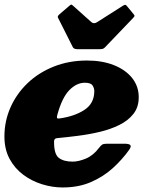

<svg xmlns="http://www.w3.org/2000/svg" viewBox="-30 -807 674 847"><path d="M-10.5 -205Q-10.5 -272.5 16.2 -333Q43 -393.5 91.5 -440Q140 -486.5 207 -513.2Q274 -540 354 -540Q420.5 -540 472 -519.8Q523.5 -499.5 552.8 -463Q582 -426.5 582 -378Q582 -334.5 558.8 -304.8Q535.5 -275 496.5 -255.8Q457.5 -236.5 410 -225.2Q362.5 -214 313.2 -207.8Q264 -201.5 221 -197.5Q208.5 -196.5 208.5 -182.5Q208 -127 229.5 -110.5Q251 -94 290.5 -94Q316.5 -94 349 -107.5Q381.5 -121 407.5 -155.5Q414 -164 420 -168.5Q426 -173 441.5 -173H518.5Q540.5 -173 545.2 -166.5Q550 -160 539 -145Q509 -103 467.5 -65.2Q426 -27.5 371.2 -3.8Q316.5 20 246.5 20Q201.5 20 156 6Q110.5 -8 72.8 -36Q35 -64 12.2 -106.2Q-10.5 -148.5 -10.5 -205ZM232.5 -284.5Q298 -293.5 341.8 -321.8Q385.5 -350 386 -404Q386 -418.5 378.2 -430.2Q370.5 -442 344 -442Q308 -442 276 -409.5Q244 -377 223 -301Q220 -289.5 221.5 -286.5Q223 -283.5 232.5 -284.5ZM291.5 -598.5 225.5 -729.5Q222.5 -736 233 -744.5L276 -781.5Q282.5 -787 284.8 -786.8Q287 -786.5 292 -782L373 -709.5Q384 -700 398 -709L513.5 -782.5Q520.5 -786.5 523.8 -785.5Q527 -784.5 530.5 -779.5L559.5 -744.5Q564 -739 563.5 -736.5Q563 -734 557 -727.5L433.5 -598.5Q428 -592.5 422 -591.2Q416 -590 405 -590H312.5Q296 -590 291.5 -598.5Z"/></svg>

Font: Besley* Fatface
Style: Italic
Weight: 900
Italic angle: -13°
Designer: Owen Earl
Foundry: indestructible type*
Version: Version 3.000; ttfautohint (v1.8.3)